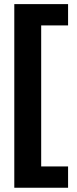

<svg xmlns="http://www.w3.org/2000/svg" viewBox="-20 -718 372 924"><path d="M307.6 -698.2V-595.7H178.2V83H307.6V185.5H48.8V-698.2Z"/></svg>

Font: SansationBold
Style: Bold
Weight: 700
Designer: Bernd Montag
Version: Version 1.301